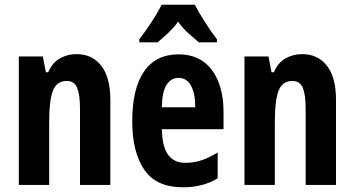

<svg xmlns="http://www.w3.org/2000/svg" viewBox="-20 -837 1507 816"><path d="M305 -607Q372 -607 410.5 -557.5Q449 -508 449 -413V-51H320V-376Q320 -434 308 -463.5Q296 -493 264 -493Q222 -493 205.5 -453Q189 -413 189 -315V-51H60V-597H162L175 -530H185Q203 -572 235.5 -589.5Q268 -607 305 -607Z M739 -606Q831 -606 880.5 -539.5Q930 -473 930 -361V-288H668Q669 -215 694 -180Q719 -145 767 -145Q803 -145 835.5 -155.5Q868 -166 905 -189V-79Q872 -59 835 -50Q798 -41 758 -41Q643 -41 592.5 -116.5Q542 -192 542 -321Q542 -460 592 -533Q642 -606 739 -606ZM738 -506Q708 -506 688.5 -477.5Q669 -449 668 -381H810Q810 -439 792 -472.5Q774 -506 738 -506ZM808 -817Q825 -784 849.5 -745.5Q874 -707 902 -670V-657H825Q808 -672 782.5 -694Q757 -716 737 -745Q716 -716 690.5 -693Q665 -670 650 -657H572V-670Q587 -689 606 -716.5Q625 -744 641.5 -771Q658 -798 667 -817Z M1264 -607Q1331 -607 1369.5 -557.5Q1408 -508 1408 -413V-51H1279V-376Q1279 -434 1267 -463.5Q1255 -493 1223 -493Q1181 -493 1164.5 -453Q1148 -413 1148 -315V-51H1019V-597H1121L1134 -530H1144Q1162 -572 1194.5 -589.5Q1227 -607 1264 -607Z"/></svg>

Font: Noto Sans Tamil UI ExtraCondensed
Style: Bold
Weight: 700
Width: 2
Designer: Jelle Bosma - Monotype Design Team
Foundry: Monotype Imaging Inc.
Version: Version 2.004; ttfautohint (v1.8.4.7-5d5b)